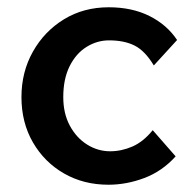

<svg xmlns="http://www.w3.org/2000/svg" viewBox="-20 -496 540 528"><path d="M278 12Q210 12 156 -19Q102 -50 70.5 -104.5Q39 -159 39 -229Q39 -298 70.5 -354Q102 -410 156 -443Q210 -476 279 -476Q343 -476 391 -452Q439 -428 467 -386L403 -316Q379 -356 350.5 -370.5Q322 -385 280 -385Q247 -385 218 -367Q189 -349 171.5 -314Q154 -279 154 -229Q154 -184 172 -150.5Q190 -117 219.5 -98.5Q249 -80 283 -80Q314 -80 344 -93Q374 -106 400 -138L463 -66Q426 -25 377 -6.5Q328 12 278 12Z"/></svg>

Font: Inconsolata
Style: Bold
Weight: 700
Monospace: yes
Designer: Raph Levien, Cyreal, Brenton Simpson
Foundry: Raph Levien, Cyreal, Google
Version: Version 3.100; ttfautohint (v1.8.4.7-5d5b)